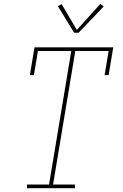

<svg xmlns="http://www.w3.org/2000/svg" viewBox="-20 -982 640 1002"><path d="M121 0V-19H236L352 -716H178L157 -590H136L160 -735H571L547 -590H526L547 -716H373L257 -19H371V0ZM367 -811 282 -950 302 -960 381 -826 504 -962 521 -948 390 -811Z"/></svg>

Font: Iosevka Etoile Thin Oblique
Style: Regular
Weight: 100
Italic angle: -9°
Designer: Belleve Invis
Foundry: Belleve Invis
Version: Version 15.5.2; ttfautohint (v1.8.4)